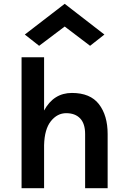

<svg xmlns="http://www.w3.org/2000/svg" viewBox="-20 -986 663 1006"><path d="M110 -805 319 -966 527 -805 452 -746 319 -847 185 -746ZM93 0V-686H211V-407Q261 -499 357 -499Q453 -499 498.5 -440Q544 -381 544 -284V0H426V-284Q426 -338 400 -365.5Q374 -393 327 -393Q280 -393 246.5 -351Q213 -309 211 -225V0Z"/></svg>

Font: Karmilla
Style: Bold
Weight: 700
Designer: Jonathan Pinhorn
Version: Version 1.000